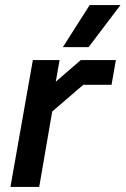

<svg xmlns="http://www.w3.org/2000/svg" viewBox="-20 -734 493 754"><path d="M109 -498H214L199 -413L297 -498H435L418 -401H307L185 -296L134 0H21ZM332 -714H453L328 -549H227Z"/></svg>

Font: Chakra Petch SemiBold
Style: Italic
Weight: 600
Italic angle: -10°
Designer: Katatrad Aksorn Co.,Ltd.
Foundry: Cadson Demak Co.,Ltd.
Version: Version 1.000; ttfautohint (v1.6)